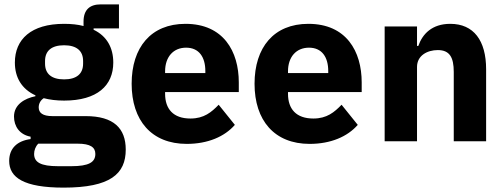

<svg xmlns="http://www.w3.org/2000/svg" viewBox="-20 -646 2306 878"><path d="M555 38C555 -59 500 -115 372 -115H220C175 -115 157 -130 157 -155C157 -173 166 -188 180 -197C207 -190 238 -186 273 -186C425 -186 498 -255 498 -360C498 -427 469 -481 408 -510V-516H524V-626H441C391 -626 362 -602 362 -547V-527C336 -534 306 -537 273 -537C122 -537 48 -466 48 -360C48 -292 79 -239 142 -210V-206C93 -196 44 -168 44 -113C44 -68 70 -30 120 -21V-10C59 -2 22 32 22 90C22 166 89 212 271 212C485 212 555 149 555 38ZM416 58C416 96 386 114 306 114H246C166 114 136 96 136 58C136 42 142 24 155 11H335C394 11 416 28 416 58ZM273 -283C215 -283 186 -309 186 -355V-367C186 -413 215 -439 273 -439C331 -439 360 -413 360 -367V-355C360 -309 331 -283 273 -283Z M834 12C930 12 1007 -21 1054 -75L980 -167C947 -133 913 -104 851 -104C772 -104 735 -148 735 -217V-225H1072V-269C1072 -411 1002 -537 828 -537C670 -537 582 -429 582 -263C582 -95 673 12 834 12ZM831 -428C890 -428 919 -385 919 -321V-312H735V-320C735 -385 772 -428 831 -428Z M1396 12C1492 12 1569 -21 1616 -75L1542 -167C1509 -133 1475 -104 1413 -104C1334 -104 1297 -148 1297 -217V-225H1634V-269C1634 -411 1564 -537 1390 -537C1232 -537 1144 -429 1144 -263C1144 -95 1235 12 1396 12ZM1393 -428C1452 -428 1481 -385 1481 -321V-312H1297V-320C1297 -385 1334 -428 1393 -428Z M1887 0V-340C1887 -392 1934 -417 1982 -417C2036 -417 2055 -384 2055 -317V0H2203V-329C2203 -461 2146 -537 2039 -537C1956 -537 1912 -491 1893 -436H1887V-525H1739V0Z"/></svg>

Font: IBM Plex Devanagari
Style: Bold
Weight: 700
Designer: Mike Abbink, Paul van der Laan, Pieter van Rosmalen, Erin McLaughlin
Foundry: Bold Monday
Version: Version 1.0